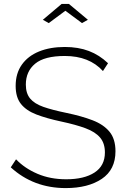

<svg xmlns="http://www.w3.org/2000/svg" viewBox="-20 -955 645 981"><path d="M506 -592Q436 -669 311 -669Q207 -669 159.5 -629.5Q112 -590 112 -523Q112 -478 134 -451.5Q156 -425 201.5 -409Q247 -393 320 -378Q397 -362 453 -340.5Q509 -319 539.5 -282Q570 -245 570 -182Q570 -88 500 -41Q430 6 316 6Q151 6 35 -100L62 -141Q106 -95 171.5 -67Q237 -39 318 -39Q410 -39 463 -73.5Q516 -108 516 -176Q516 -223 491.5 -252Q467 -281 417.5 -299.5Q368 -318 293 -334Q218 -350 166 -370Q114 -390 87 -424Q60 -458 60 -516Q60 -580 91.5 -624.5Q123 -669 179.5 -692Q236 -715 311 -715Q380 -715 434 -694.5Q488 -674 532 -632ZM199 -854 295 -935H332L429 -854L399 -837L314 -900L229 -837Z"/></svg>

Font: Raleway Light
Style: Regular
Weight: 300
Designer: Matt McInerney, Pablo Impallari, Rodrigo Fuenzalida
Foundry: Matt McInerney, Pablo Impallari, Rodrigo Fuenzalida
Version: Version 4.026